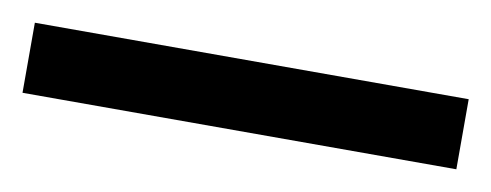

<svg xmlns="http://www.w3.org/2000/svg" viewBox="-28 18 504 197"><g transform="rotate(10 224.0 116.5)"><path d="M450 153H-2V80H450Z"/></g></svg>

Font: Noto Sans Khmer UI ExtraCondensed Medium
Style: Regular
Weight: 500
Width: 2
Designer: Danh Hong and the Monotype Design Team
Foundry: Monotype Imaging Inc.
Version: Version 2.002; ttfautohint (v1.8.4.7-5d5b)